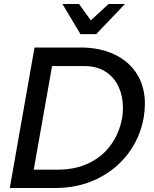

<svg xmlns="http://www.w3.org/2000/svg" viewBox="-20 -942 774 962"><path d="M29 0H257Q371 0 465 -45Q559 -90 620.5 -170.5Q682 -251 700 -353Q706 -389 706 -422Q706 -508 666 -571.5Q626 -635 553 -669.5Q480 -704 383 -704H153ZM241 -611H403Q466 -611 509.5 -582.5Q553 -554 574.5 -506.5Q596 -459 596 -402Q596 -374 592 -351Q578 -275 535.5 -216Q493 -157 425 -124.5Q357 -92 271 -92H149ZM524 -922 435 -840 376 -922H293L383 -771H462L606 -922Z"/></svg>

Font: Geom
Style: Italic
Weight: 400
Italic angle: -10°
Version: Version 1.102